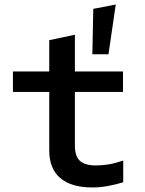

<svg xmlns="http://www.w3.org/2000/svg" viewBox="-20 -816 640 846"><path d="M387 -577 391 -777 490 -796 458 -577ZM388 10Q294 10 245.5 -31.5Q197 -73 197 -153V-411H37V-501H197V-639L310 -663V-501H522V-411H310V-174Q310 -127 332.5 -107Q355 -87 403 -87Q429 -87 457.5 -91.5Q486 -96 523 -109V-13Q491 -3 456 3.5Q421 10 388 10Z"/></svg>

Font: Red Hat Mono SemiBold
Style: Regular
Weight: 600
Monospace: yes
Designer: Pentagram, MCKL
Foundry: Pentagram, MCKL
Version: Version 1.023